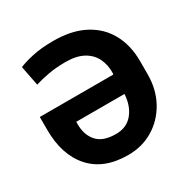

<svg xmlns="http://www.w3.org/2000/svg" viewBox="-164 -870 1013 1030"><g transform="rotate(-30 342.0 -355.5)"><path d="M341.3 10.3Q192.4 10.3 112.3 -79.1Q32.2 -168.5 32.2 -324.7V-403.8H486.8L488.8 -411.1Q490.2 -461.9 470.7 -502.4Q451.2 -543 408.7 -566.7Q366.2 -590.3 298.8 -590.3Q239.7 -590.3 191.9 -581.5Q144 -572.8 106.9 -561L83 -683.1Q110.4 -695.8 166.3 -708.5Q222.2 -721.2 298.8 -721.2Q411.1 -721.2 489 -680.7Q566.9 -640.1 607.4 -566.4Q647.9 -492.7 647.9 -393.6V-314.9Q647.9 -219.7 607.4 -146.2Q566.9 -72.8 497.6 -31Q428.2 10.7 341.3 10.3ZM341.3 -120.1Q407.2 -120.1 444.8 -165Q482.4 -210 487.3 -281.2L485.8 -283.7H188.5V-269Q188.5 -201.7 225.1 -160.9Q261.7 -120.1 341.3 -120.1Z"/></g></svg>

Font: Roboto Slab ExtraBold
Style: Regular
Weight: 800
Designer: Google
Version: Version 2.001; ttfautohint (v1.8.3)